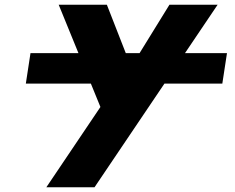

<svg xmlns="http://www.w3.org/2000/svg" viewBox="-20 -533 996 813"><path d="M697.5 -513 571 -308H512.6L432.5 -513H228.5L312.2 -308H109.1L89.4 -179H364.8L405.2 -80L176.2 260H380.2L676.3 -179H921.4L941.1 -308H763.3L901.5 -513Z"/></svg>

Font: Sztylet
Style: BdObl
Weight: 700
Foundry: Cannot Into Space Fonts, PlusOne Fonts
Version: Version 0.12